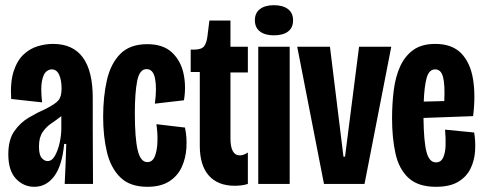

<svg xmlns="http://www.w3.org/2000/svg" viewBox="-20 -708 1865 739"><path d="M112 11Q71 11 41.5 -20Q12 -51 12 -114Q12 -170 35 -203Q58 -236 91 -255.5Q124 -275 154 -288Q194 -308 205.5 -322.5Q217 -337 217 -367Q217 -400 207.5 -420.5Q198 -441 179 -441Q168 -441 157.5 -432Q147 -423 141.5 -396Q136 -369 142 -314L23 -327Q19 -392 32.5 -433.5Q46 -475 70.5 -498Q95 -521 125 -530Q155 -539 184 -539Q337 -539 337 -331V-212Q337 -159 337.5 -106Q338 -53 338 0H229Q231 -39 232.5 -77.5Q234 -116 235 -154H227Q219 -70 188.5 -29.5Q158 11 112 11ZM163 -88Q180 -88 191.5 -108.5Q203 -129 209.5 -158Q216 -187 216 -214V-261Q197 -246 177.5 -233Q158 -220 144 -199.5Q130 -179 130 -144Q130 -112 140.5 -100Q151 -88 163 -88Z M547 11Q480 11 443 -25.5Q406 -62 391.5 -123Q377 -184 377 -258Q377 -336 391.5 -399.5Q406 -463 443 -500.5Q480 -538 547 -538Q608 -538 642 -506Q676 -474 686.5 -424.5Q697 -375 688 -322L576 -309Q584 -367 577 -404.5Q570 -442 544 -442Q517 -442 508 -396.5Q499 -351 499 -272Q499 -176 510 -130Q521 -84 547 -84Q567 -84 576 -106.5Q585 -129 586 -163Q587 -197 582 -230L692 -217Q700 -179 697.5 -139Q695 -99 679.5 -65Q664 -31 631.5 -10Q599 11 547 11Z M883 7Q819 7 784 -32Q749 -71 749 -147V-431H714V-517H727Q756 -517 766 -530.5Q776 -544 779 -573L786 -629H867V-528H934V-429H867V-176Q867 -110 903 -110Q918 -110 934 -121V0Q921 4 908.5 5.5Q896 7 883 7Z M974 0V-528H1095V0ZM1034 -572Q1000 -572 980.5 -587Q961 -602 961 -630Q961 -658 980.5 -673Q1000 -688 1034 -688Q1069 -688 1088.5 -673Q1108 -658 1108 -630Q1108 -601 1088.5 -586.5Q1069 -572 1034 -572Z M1227 0 1124 -528H1250L1302 -105H1308L1362 -528H1486L1383 0Z M1658 11Q1589 11 1552 -23.5Q1515 -58 1502 -118Q1489 -178 1489 -252Q1489 -309 1495.5 -360.5Q1502 -412 1520 -452Q1538 -492 1570.5 -515.5Q1603 -539 1655 -539Q1720 -539 1755 -503Q1790 -467 1800.5 -404.5Q1811 -342 1801 -261L1610 -254Q1611 -164 1621.5 -123.5Q1632 -83 1658 -83Q1677 -83 1685.5 -101Q1694 -119 1695 -147.5Q1696 -176 1693 -209L1805 -198Q1811 -163 1808.5 -126Q1806 -89 1790.5 -58Q1775 -27 1743 -8Q1711 11 1658 11ZM1655 -441Q1631 -441 1622 -407.5Q1613 -374 1611 -317L1690 -319Q1693 -380 1685.5 -410.5Q1678 -441 1655 -441Z"/></svg>

Font: Bricolage Grotesque 48pt Condensed SemiBold
Style: Regular
Weight: 600
Width: 3
Designer: Mathieu Triay
Foundry: Atelier Triay
Version: Version 1.000; ttfautohint (v1.8.4.7-5d5b);gftools[0.9.32]